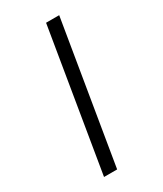

<svg xmlns="http://www.w3.org/2000/svg" viewBox="-235 -911 971 1141"><g transform="rotate(-30 250.0 -340.0)"><path d="M125 143 285 -823H375L215 143Z"/></g></svg>

Font: Iosevka Slab Medium
Style: Italic
Weight: 500
Italic angle: -9°
Monospace: yes
Designer: Belleve Invis
Foundry: Belleve Invis
Version: Version 11.1.0; ttfautohint (v1.8.3)